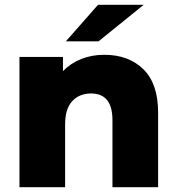

<svg xmlns="http://www.w3.org/2000/svg" viewBox="-20 -779 736 799"><path d="M638 -310V0H448V-279Q448 -390 359 -390Q310 -390 280.5 -358Q251 -326 251 -262V0H61V-542H242V-483Q274 -516 318 -533.5Q362 -551 414 -551Q515 -551 576.5 -491Q638 -431 638 -310ZM388 -759H578L390 -607H254Z"/></svg>

Font: Idrija
Style: Regular
Weight: 800
Designer: Julieta Ulanovsky
Foundry: Julieta Ulanovsky
Version: Version 7.200